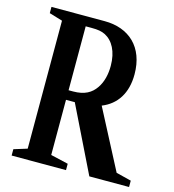

<svg xmlns="http://www.w3.org/2000/svg" viewBox="-112 -856 861 950"><g transform="rotate(15 318.0 -381.0)"><path d="M34.5 0H313V-32.5L223 -53.5V-336H268L432.5 0H636V-32.5L558.5 -52L401 -354C475 -383.5 518 -448.5 518 -545C518 -685.5 431.5 -761.5 307 -761.5H34.5V-729.5L102.5 -709V-53.5L34.5 -32.5ZM223 -385V-712.5H253C286 -712.5 305.5 -709 323.5 -700C365.5 -678.5 393.5 -629 393.5 -555C393.5 -513 384.5 -471 361.5 -438.5C339 -406 305.5 -385 246 -385Z"/></g></svg>

Font: Libre Caslon Condensed SemiBold
Style: Regular
Weight: 600
Designer: Pablo Impallari, Rodrigo Fuenzalida, Katja Schimmel, Ertekin Erdin
Foundry: Pablo Impallari, Rodrigo Fuenzalida
Version: Version 2.000;gftools[0.9.33]